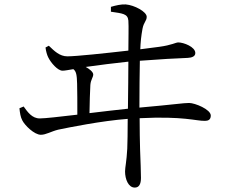

<svg xmlns="http://www.w3.org/2000/svg" viewBox="-20 -792 1040 869"><path d="M385 -280C386 -332 387 -374 389 -408C391 -432 402 -442 402 -455C402 -466 385 -480 368 -489C424 -497 504 -507 561 -513C561 -462 560 -378 559 -300C508 -295 446 -287 385 -280ZM482 -739C535 -731 558 -730 561 -699C563 -672 561 -618 561 -563C456 -551 325 -537 285 -537C250 -537 226 -561 201 -585L186 -577C188 -560 193 -543 198 -533C210 -508 241 -472 263 -472C274 -472 293 -476 312 -479C325 -469 328 -453 329 -413C330 -389 330 -318 330 -273C252 -264 184 -256 160 -256C125 -256 105 -285 87 -310L68 -302C70 -281 73 -262 81 -247C92 -225 135 -182 165 -182C188 -182 211 -197 243 -205C291 -215 439 -245 558 -254C558 -194 557 -143 556 -119C553 -61 546 -35 546 -16C546 19 561 57 590 57C609 57 618 42 618 13C618 -11 616 -66 614 -116C613 -153 612 -204 612 -257C813 -267 867 -244 908 -245C922 -245 934 -250 934 -269C934 -297 862 -326 836 -326C810 -326 770 -319 611 -305C611 -384 612 -465 613 -517C690 -523 792 -529 830 -530C849 -531 864 -537 864 -552C864 -580 811 -600 787 -600C775 -600 759 -588 700 -580C686 -578 655 -574 615 -569C616 -601 619 -629 625 -662C631 -693 644 -697 644 -716C644 -739 588 -769 549 -772C528 -773 506 -768 482 -761Z"/></svg>

Font: Noto Serif CJK JP
Style: Regular
Weight: 400
Designer: Ryoko NISHIZUKA 西塚涼子 (kana & ideographs); Frank Grießhammer (Latin, Greek & Cyrillic); Wenlong ZHANG 张文龙 (bopomofo); San
Foundry: Adobe Systems Incorporated
Version: Version 1.000;PS 1;hotconv 16.6.53;makeotf.lib2.5.65590